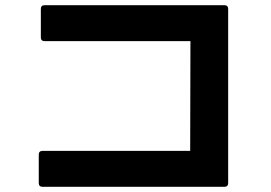

<svg xmlns="http://www.w3.org/2000/svg" viewBox="-20 -730 1040 738"><path d="M143 -12H843C852 -12 857 -17 857 -26V-696C857 -705 852 -710 843 -710H151C142 -710 137 -705 137 -696V-586C137 -577 142 -572 151 -572H712L711 -150H143C134 -150 129 -145 129 -136V-26C129 -17 134 -12 143 -12Z"/></svg>

Font: LINE Seed JP_OTF Bold
Style: Regular
Weight: 700
Designer: LINE & Fontrix & Fontworks
Version: Version 1.009